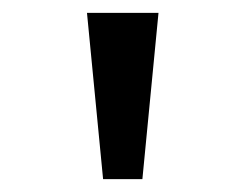

<svg xmlns="http://www.w3.org/2000/svg" viewBox="-20 -749 366 298"><path d="M140 -471 115 -729H226L201 -471Z"/></svg>

Font: utelugu85
Style: Book
Weight: 400
Designer: Jelle Bosma - Monotype Design Team
Foundry: Monotype Imaging Inc.
Version: Version 2.003